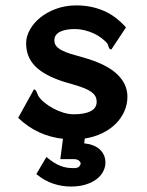

<svg xmlns="http://www.w3.org/2000/svg" viewBox="-20 -497 540 707"><path d="M390.1 -314.9Q386.2 -314.9 384 -317.1Q381.8 -319.3 380.6 -322.5Q379.4 -325.7 378.4 -329.3Q377.4 -333 376 -335.9Q367.2 -346.7 354 -356.7Q340.8 -366.7 325 -374Q309.1 -381.3 291.3 -385.7Q273.4 -390.1 255.9 -390.1Q240.7 -390.1 227.1 -387.9Q213.4 -385.7 202.9 -380.9Q192.4 -376 186.3 -368.2Q180.2 -360.4 180.2 -349.1Q180.2 -336.4 186.8 -327.9Q193.4 -319.3 206.5 -312.3Q219.7 -305.2 239.7 -298.8Q259.8 -292.5 287.1 -285.2Q370.6 -261.7 409.9 -225.1Q449.2 -188.5 449.2 -141.1Q449.2 -113.3 438.2 -87.9Q427.2 -62.5 407 -42Q386.7 -21.5 357.7 -7.1Q328.6 7.3 292 13.2L290 30.8Q327.6 34.7 347.9 53.7Q368.2 72.8 368.2 102.1Q368.2 117.7 360.4 133.5Q352.5 149.4 336.7 161.9Q320.8 174.3 296.9 182.1Q272.9 189.9 240.2 189.9Q208.5 189.9 176.3 179.4Q144 168.9 113.8 144L150.9 81.1Q165.5 93.3 178.2 101.3Q190.9 109.4 203.1 114Q215.3 118.7 227.3 120.4Q239.3 122.1 252 122.1Q266.1 122.1 271.5 116.2Q276.9 110.4 276.9 105Q276.9 99.6 270.3 94.2Q263.7 88.9 251 88.9H202.1L211.9 14.2Q165 8.8 124.3 -9.8Q83.5 -28.3 46.9 -63L105 -168Q110.8 -167 113.8 -160.9Q116.7 -154.8 121.1 -144Q128.9 -131.3 143.6 -119.4Q158.2 -107.4 176.3 -97.7Q194.3 -87.9 214.1 -82Q233.9 -76.2 252 -76.2Q292 -76.2 314 -87.6Q335.9 -99.1 335.9 -122.1Q335.9 -133.8 331.1 -142.6Q326.2 -151.4 315.7 -158.9Q305.2 -166.5 288.1 -173.1Q271 -179.7 246.1 -187Q232.4 -190.9 219 -194.8Q205.6 -198.7 191.9 -204.1Q164.6 -214.4 143.1 -227.3Q121.6 -240.2 106.7 -256.3Q91.8 -272.5 84 -292.7Q76.2 -313 76.2 -337.9Q76.2 -362.8 90.1 -387.7Q104 -412.6 128.4 -432.4Q152.8 -452.1 186.8 -464.6Q220.7 -477.1 261.2 -477.1Q314.5 -477.1 360.1 -458Q405.8 -439 443.8 -396Z"/></svg>

Font: InconsolataGo
Style: Bold
Weight: 700
Designer: Raph Levien, Kirill Tkachev(cyreal.org)
Foundry: Raph Levien, Kirill Tkachev(cyreal.org)
Version: Version 1.015; ttfautohint (v0.92) -l 8 -r 50 -G 200 -x 14 -